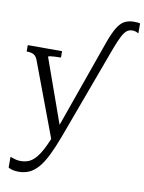

<svg xmlns="http://www.w3.org/2000/svg" viewBox="-104 -823 844 1125"><g transform="rotate(10 318.5 -260.5)"><path d="M290 -41 279 -9 244 15 75 -436Q69 -450 60.5 -457.5Q52 -465 40 -468Q28 -471 11 -471V-509H215V-471H214Q197 -471 179.5 -470Q162 -469 151 -467.5Q140 -466 140 -462ZM459 -599Q481 -661 501 -694Q521 -727 544.5 -739.5Q568 -752 602 -752Q613 -752 622.5 -751Q632 -750 637 -748V-689Q629 -694 620 -697Q611 -700 600 -700Q581 -700 567 -689Q553 -678 539.5 -652Q526 -626 508 -579L300 -15Q275 52 251.5 99.5Q228 147 203 176Q178 205 149.5 218Q121 231 87 231Q65 231 50 227Q35 223 25 217V153Q29 154 38 157.5Q47 161 59.5 164Q72 167 87 167Q113 167 134 158.5Q155 150 175 128Q195 106 216 65Q237 24 261 -41L267 -57Z"/></g></svg>

Font: Roboto Serif 28pt Condensed Light
Style: Regular
Weight: 300
Width: 3
Designer: Greg Gazdowicz
Foundry: Commercial Type
Version: Version 1.008